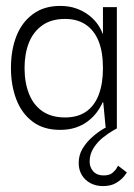

<svg xmlns="http://www.w3.org/2000/svg" viewBox="-20 -430 453 649"><path d="M183 9Q127 9 90 -19Q53 -47 35 -94.5Q17 -142 17 -200Q17 -261 35.5 -308Q54 -355 91.5 -382.5Q129 -410 183 -410Q213 -410 236 -402Q259 -394 277 -381Q295 -368 307.5 -351.5Q320 -335 327 -316H328V-406H375V0H337L329 -84H327Q319 -66 306.5 -49.5Q294 -33 276 -19.5Q258 -6 235 1.5Q212 9 183 9ZM200 -33Q243 -33 271.5 -53Q300 -73 314 -110.5Q328 -148 328 -199Q328 -255 313 -291.5Q298 -328 269.5 -347Q241 -366 200 -366Q153 -366 122.5 -344Q92 -322 77.5 -285Q63 -248 63 -200Q63 -151 78 -113Q93 -75 123.5 -54Q154 -33 200 -33ZM328 199Q304 199 285.5 189Q267 179 256.5 161.5Q246 144 246 121Q246 94 259 72.5Q272 51 291 34Q310 17 329.5 5.5Q349 -6 362 -11.5Q375 -17 375 -17V4Q375 4 361 12Q347 20 328.5 34.5Q310 49 296.5 70Q283 91 283 116Q283 136 295.5 149.5Q308 163 330 163Q350 163 360 154.5Q370 146 374.5 138Q379 130 379 130L409 153Q409 153 400.5 164.5Q392 176 374 187.5Q356 199 328 199Z"/></svg>

Font: Darker Grotesque Light
Style: Regular
Weight: 400
Version: Version 1.000;gftools[0.9.28]